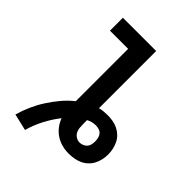

<svg xmlns="http://www.w3.org/2000/svg" viewBox="-231 -855 1061 1061"><g transform="rotate(45 300.0 -324.5)"><path d="M155 86 57 63Q69 21 86.5 -18.5Q104 -58 127.5 -94.5Q151 -131 179 -164.5Q207 -198 241 -225V-634H99V-735H359V-288Q374 -292 389.5 -293.5Q405 -295 421 -295Q441 -295 461.5 -291.5Q482 -288 500.5 -279Q519 -270 534 -255.5Q549 -241 558 -223Q567 -205 571.5 -184.5Q576 -164 576 -144Q576 -144 576 -144Q576 -144 576 -144Q576 -144 576 -144Q576 -144 576 -144Q576 -123 571.5 -102.5Q567 -82 557.5 -63.5Q548 -45 532.5 -30.5Q517 -16 498 -7.5Q479 1 458.5 4.5Q438 8 417 8Q390 8 364 1Q338 -6 316 -20.5Q294 -35 277.5 -56.5Q261 -78 252 -103Q219 -61 194 -13Q169 35 155 86ZM417 -78Q429 -78 441 -83Q453 -88 461 -97.5Q469 -107 471.5 -119Q474 -131 474 -144Q474 -144 474 -144Q474 -144 474 -144Q474 -144 474 -144Q474 -144 474 -144Q474 -157 471 -169.5Q468 -182 460 -191.5Q452 -201 439.5 -205Q427 -209 414 -209Q400 -209 386 -205.5Q372 -202 359 -195Q359 -188 359 -180Q359 -172 359 -164Q359 -149 360.5 -134.5Q362 -120 369 -107Q376 -94 389 -86Q402 -78 417 -78Z"/></g></svg>

Font: Iosevka Slab Extended
Style: Bold
Weight: 700
Width: 7
Monospace: yes
Designer: Belleve Invis
Foundry: Belleve Invis
Version: Version 11.1.0; ttfautohint (v1.8.3)